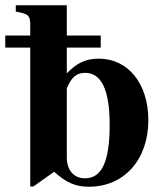

<svg xmlns="http://www.w3.org/2000/svg" viewBox="-48 -696 621 730"><path d="M206 -515H335V-561H206V-676H12V-652C58 -643 67 -640 67 -600V-561H-28V-515H67V13H79L158 -43C204 -1 240 14 290 14C424 14 516 -89 516 -239C516 -378 439 -473 328 -473C279 -473 244 -457 206 -417ZM206 -360C224 -403 243 -419 276 -419C338 -419 369 -353 369 -221C369 -82 339 -18 275 -18C233 -18 206 -49 206 -97Z"/></svg>

Font: XITS Math
Style: Bold
Weight: 700
Designer: MicroPress Inc., with final additions and corrections provided by Coen Hoffman, Elsevier (retired)
Version: Version 1.105